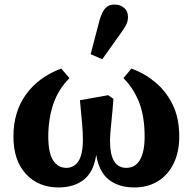

<svg xmlns="http://www.w3.org/2000/svg" viewBox="-20 -809 847 843"><path d="M236 14Q149 14 94 -45Q39 -104 39 -210Q39 -319 95 -395.5Q151 -472 249 -508L285 -466Q236 -417 214 -352Q192 -287 192 -210Q192 -137 213.5 -104.5Q235 -72 271 -72Q305 -72 324.5 -101.5Q344 -131 344 -198Q344 -223 340.5 -266.5Q337 -310 331 -369L455 -391L478 -375Q474 -320 468.5 -268Q463 -216 463 -193Q463 -129 481.5 -100.5Q500 -72 534 -72Q575 -72 595 -108Q615 -144 615 -208Q615 -299 590.5 -360.5Q566 -422 522 -466L557 -508Q613 -488 660.5 -449Q708 -410 737.5 -351Q767 -292 767 -209Q767 -142 742.5 -91.5Q718 -41 673.5 -13.5Q629 14 570 14Q501 14 458 -20Q415 -54 403 -127H402Q391 -54 348 -20Q305 14 236 14ZM378 -571 417 -720Q428 -758 443 -773.5Q458 -789 483 -789Q508 -789 525 -774.5Q542 -760 542 -735Q542 -716 533.5 -699.5Q525 -683 508 -660L429 -549Z"/></svg>

Font: Source Serif 4 SmText
Style: Bold
Weight: 700
Designer: Frank Grießhammer
Foundry: Adobe
Version: Version 4.005;hotconv 1.1.0;makeotfexe 2.6.0